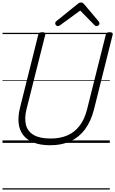

<svg xmlns="http://www.w3.org/2000/svg" viewBox="-20 -1149 927 1544"><path d="M385 19Q305 19 250.5 -2.5Q196 -24 166 -63.5Q136 -103 130 -158Q124 -213 140 -279L288 -871Q291 -881 297.5 -885.5Q304 -890 320 -890Q334 -890 340.5 -885.5Q347 -881 344 -870L194 -274Q175 -200 188.5 -146Q202 -92 251 -63.5Q300 -35 387 -35Q465 -35 523.5 -61Q582 -87 621.5 -139.5Q661 -192 680 -269L831 -871Q833 -881 839.5 -885.5Q846 -890 862 -890Q891 -890 886 -870L735 -266Q711 -173 664 -109.5Q617 -46 547 -13.5Q477 19 385 19ZM445 -939Q437 -939 430.5 -946Q424 -953 424 -961Q424 -966 425.5 -969.5Q427 -973 431 -977L603 -1116Q611 -1123 617.5 -1126Q624 -1129 632 -1129Q640 -1129 645.5 -1125.5Q651 -1122 657 -1115L775 -975Q778 -971 779 -967Q780 -963 780 -960Q780 -951 772 -945Q764 -939 757 -939Q751 -939 746.5 -941.5Q742 -944 738 -949L625 -1064L466 -948Q459 -943 454.5 -941Q450 -939 445 -939ZM0 365H863V375H0ZM0 -20H863V0H0ZM0 -505H863V-500H0ZM0 -885H863V-875H0Z"/></svg>

Font: Playwrite IS Guides
Style: Regular
Weight: 400
Designer: Veronika Burian, José Scaglione
Foundry: TypeTogether
Version: Version 1.003